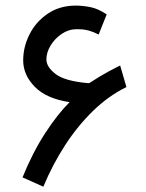

<svg xmlns="http://www.w3.org/2000/svg" viewBox="-20 -665 533 703"><path d="M442.9 -346.2Q377.9 -314.5 321 -259.3Q264.2 -204.1 218 -132.8Q171.9 -61.5 138.7 18.6L62.5 -15.6Q100.1 -107.9 145.8 -178Q191.4 -248 234.9 -291Q149.9 -303.7 107.4 -347.2Q64.9 -390.6 64.9 -443.8Q64.9 -493.7 88.4 -539.8Q111.8 -585.9 155.3 -615.2Q198.7 -644.5 257.8 -644.5Q281.2 -644.5 309.8 -639.2Q338.4 -633.8 370.6 -612.3L341.3 -538.6Q322.3 -548.3 304.7 -553.2Q291.5 -556.6 281 -557.4Q270.5 -558.1 261.2 -558.1Q231.4 -558.1 206.1 -541Q180.7 -523.9 165.3 -498.5Q149.9 -473.1 149.9 -447.3Q149.9 -419.9 183.8 -393.8Q217.8 -367.7 304.7 -360.4Q306.2 -360.4 307.6 -361.3Q330.1 -375.5 346.4 -385.5Q362.8 -395.5 379.6 -404.5Q396.5 -413.6 419.9 -425.3Z"/></svg>

Font: Vazir WOL
Style: Regular-WOL
Weight: 400
Designer: Saber Rastikerdar
Foundry: Saber Rastikerdar
Version: Version 27.2.2